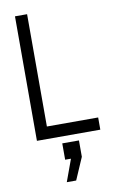

<svg xmlns="http://www.w3.org/2000/svg" viewBox="-106 -790 688 1113"><g transform="rotate(-10 237.5 -233.5)"><path d="M136.2 -732.9V-71.8H438V0H64.9V-732.9ZM193.8 266.1 241.2 136.2H207V40H305.2V136.2L249 266.1Z"/></g></svg>

Font: Kreadon
Style: Regular
Weight: 400
Designer: kohakuno
Foundry: StudioGnu
Version: Version 1.000;Glyphs 3.1.2 (3151)